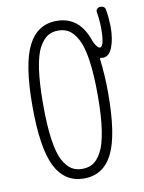

<svg xmlns="http://www.w3.org/2000/svg" viewBox="-87 -831 674 900"><g transform="rotate(-10 250.0 -380.5)"><path d="M290 -681.2Q268.6 -694.3 239.7 -694.3Q210.9 -694.3 189.5 -681.2Q168 -668 148.9 -633.8Q129.9 -599.6 120.1 -532.2Q110.4 -464.8 110.4 -364.7Q110.4 -264.6 120.1 -197.3Q129.9 -129.9 148.9 -95.7Q168 -61.5 189.5 -48.8Q210.9 -36.1 239.7 -36.1Q268.6 -36.1 290 -48.8Q311.5 -61.5 330.6 -95.7Q349.6 -129.9 359.9 -197.3Q370.1 -264.6 370.1 -364.7Q370.1 -464.8 359.9 -532.2Q349.6 -599.6 330.6 -633.8Q311.5 -668 290 -681.2ZM240.2 -740.2Q349.6 -740.2 389.6 -618.2Q393.6 -608.4 397.5 -602.5Q410.2 -581.1 418.9 -582Q440.4 -582 440.4 -669.9Q440.4 -706.1 433.6 -747.1Q431.6 -755.9 438 -762.7Q444.3 -769.5 453.1 -769.5Q476.6 -769.5 478.5 -748Q484.4 -711.9 485.4 -669.9Q485.4 -610.4 469.7 -571.3Q454.1 -532.2 424.8 -532.2Q419.9 -532.2 417 -533.2Q414.1 -534.2 411.6 -532.2Q409.2 -530.3 410.2 -527.3Q419.9 -450.2 419.9 -365.2Q419.9 -165 376 -77.6Q332 9.8 240.2 9.8Q148.4 9.8 104 -77.6Q59.6 -165 59.6 -365.2Q59.6 -565.4 104 -652.8Q148.4 -740.2 240.2 -740.2Z"/></g></svg>

Font: Rounded Mgen+ 2m light
Style: Regular
Weight: 200
Designer: [Source Han Sans]
Ryoko NISHIZUKA  (kana & ideographs); Paul D. Hunt (Latin, Greek & Cyrillic); Wenlong ZHANG  (bopomofo
Version: Version 1.059.20150602